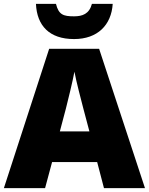

<svg xmlns="http://www.w3.org/2000/svg" viewBox="-20 -968 766 988"><path d="M560 -948H453C439 -896 404 -884 361 -884C306 -884 282 -892 268 -948H165C170 -836 234 -767 361 -767C482 -767 553 -839 560 -948ZM515 0H726L490 -717H233L0 0H212L248 -134H480ZM409 -409 440 -292H288L319 -409C331 -456 354 -550 363 -599C372 -550 399 -447 409 -409Z"/></svg>

Font: Noto Sans Lao UI Blk
Style: Regular
Weight: 900
Designer: Monotype Design Team
Foundry: Monotype Imaging Inc.
Version: Version 2.000